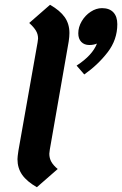

<svg xmlns="http://www.w3.org/2000/svg" viewBox="-20 -770 510 802"><path d="M53 -105Q53 -115 57 -141L137 -593Q139 -605 139 -609Q139 -627 130 -642Q121 -657 102 -674L189 -750Q231 -726 250.5 -698Q270 -670 270 -632Q270 -617 267 -597L188 -145Q186 -133 186 -128Q186 -109 194.5 -94Q203 -79 221 -64L134 12Q92 -12 72.5 -40Q53 -68 53 -105ZM470 -669Q470 -604 429.5 -551.5Q389 -499 332 -459L300 -496Q366 -539 385 -588Q371 -582 353 -582Q332 -582 319.5 -595Q307 -608 307 -631Q307 -657 321.5 -681.5Q336 -706 359 -721Q382 -736 406 -736Q437 -736 453.5 -718.5Q470 -701 470 -669Z"/></svg>

Font: KoHo
Style: Bold Italic
Weight: 700
Italic angle: -10°
Version: Version 1.000; ttfautohint (v1.6)